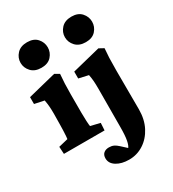

<svg xmlns="http://www.w3.org/2000/svg" viewBox="-213 -797 1023 1135"><g transform="rotate(-30 298.5 -229.5)"><path d="M11.7 0 8.8 -49.8 73.2 -65.4Q74.2 -69.3 75.2 -85Q76.2 -100.6 77.1 -121.1Q78.1 -141.6 78.1 -161.1L79.1 -234.4Q79.1 -262.7 77.6 -282.7Q76.2 -302.7 71.3 -330.1L5.9 -343.8V-390.6L198.2 -438.5L228.5 -420.9Q225.6 -388.7 224.1 -356.4Q222.7 -324.2 222.7 -284.2V-159.2Q222.7 -131.8 224.1 -102.5Q225.6 -73.2 227.5 -65.4L292 -49.8L289.1 0ZM152.3 -506.8Q107.4 -506.8 83 -533.2Q58.6 -559.6 58.6 -593.8Q58.6 -627.9 83 -654.3Q107.4 -680.7 152.3 -680.7Q197.3 -680.7 220.7 -654.3Q244.1 -627.9 244.1 -593.8Q244.1 -559.6 220.7 -533.2Q197.3 -506.8 152.3 -506.8ZM330.1 222.7Q278.3 222.7 244.6 201.7Q210.9 180.7 210.9 146.5Q210.9 123 224.6 111.3Q238.3 99.6 260.7 99.6Q279.3 99.6 293 106Q306.6 112.3 321.3 126L380.9 180.7L331.1 173.8Q344.7 173.8 356 162.6Q367.2 151.4 373.5 119.6Q379.9 87.9 379.9 28.3L380.9 -231.4Q380.9 -261.7 379.4 -282.7Q377.9 -303.7 373 -329.1L307.6 -343.8V-390.6L500 -438.5L532.2 -420.9Q529.3 -391.6 527.8 -357.9Q526.4 -324.2 526.4 -270.5L527.3 -6.8Q527.3 61.5 500.5 113.3Q473.6 165 428.7 193.8Q383.8 222.7 330.1 222.7ZM455.1 -506.8Q410.2 -506.8 385.7 -533.2Q361.3 -559.6 361.3 -593.8Q361.3 -627.9 385.7 -654.3Q410.2 -680.7 455.1 -680.7Q500 -680.7 523.4 -654.3Q546.9 -627.9 546.9 -593.8Q546.9 -559.6 523.4 -533.2Q500 -506.8 455.1 -506.8Z"/></g></svg>

Font: Crimson Pro ExtraBold
Style: Regular
Weight: 800
Designer: Jacques Le Bailly
Foundry: Baron von Fonthausen
Version: Version 1.003